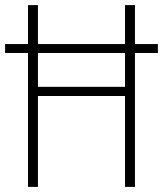

<svg xmlns="http://www.w3.org/2000/svg" viewBox="-20 -734 640 754"><path d="M90 0H129V-357H471V0H510V-526H600V-561H510V-714H471V-561H129V-714H90V-561H0V-526H90ZM129 -393V-526H471V-393Z"/></svg>

Font: Noto Sans Mono ExtraLight
Style: Regular
Weight: 200
Designer: Monotype Design Team
Foundry: Monotype Imaging Inc.
Version: Version 2.014